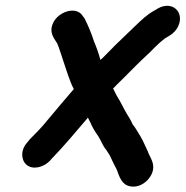

<svg xmlns="http://www.w3.org/2000/svg" viewBox="-20 -577 657 679"><path d="M538 -547 528 -541C499 -525 481 -507 457 -484L433 -461C401 -431 373 -403 341 -370C339 -369 336 -367 335 -365C330 -386 320 -413 313 -429C303 -460 292 -486 279 -512L273 -520C250 -559 178 -535 164 -486C156 -459 172 -440 182 -424C189 -409 195 -387 201 -370C213 -336 225 -292 241 -262C213 -229 174 -184 147 -151C129 -128 105 -104 85 -84L78 -75C52 -48 54 -12 73 5C95 25 134 15 156 -8L164 -17C208 -62 247 -110 291 -161C294 -154 297 -149 299 -145C306 -128 316 -111 327 -96C337 -81 344 -60 355 -48C360 -41 364 -34 369 -26C376 -10 385 8 393 23C402 47 410 77 441 82C475 88 506 64 518 35C528 8 517 -10 509 -27C507 -30 505 -35 503 -41C494 -59 487 -78 476 -96C467 -110 460 -124 450 -136C449 -137 448 -139 447 -142C442 -152 437 -162 430 -172C415 -197 408 -215 392 -240L380 -264C392 -276 403 -288 415 -299C448 -332 474 -359 507 -389L530 -412C536 -418 542 -423 547 -428L562 -440C563 -441 565 -443 568 -444L578 -450C593 -459 604 -470 611 -486C632 -534 590 -576 538 -547Z"/></svg>

Font: Electronic
Style: UltHvIt
Weight: 900
Version: Version 1.011